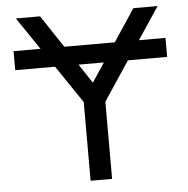

<svg xmlns="http://www.w3.org/2000/svg" viewBox="-52 -774 808 825"><g transform="rotate(-5 352.0 -361.5)"><path d="M679.7 -583.5H24.4V-501.5H679.7ZM305.7 0H398.4V-361.3H305.7ZM380.9 -306.6 657.7 -722.7H553.2L352.1 -418.9L150.9 -722.7H46.4L315.4 -325.2Z"/></g></svg>

Font: Giphurs SC
Style: Regular
Weight: 400
Version: Version 0.920